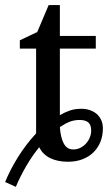

<svg xmlns="http://www.w3.org/2000/svg" viewBox="-51 -623 424 754"><path d="M307.1 -109.9Q307.1 -132.8 295.7 -142.3Q284.2 -151.9 262.2 -151.9Q240.2 -151.9 222.4 -144.8Q204.6 -137.7 184.1 -124Q187 -82.5 199.5 -59.3Q211.9 -36.1 236.8 -36.1Q252.4 -36.1 265.4 -43Q278.3 -49.8 287.6 -60.3Q296.9 -70.8 302 -84Q307.1 -97.2 307.1 -109.9ZM353 -119.1Q353 -90.3 343.5 -66.4Q334 -42.5 316.2 -24.9Q298.3 -7.3 272.9 2.4Q247.6 12.2 215.8 12.2Q175.3 12.2 146.2 -2Q117.2 -16.1 103 -44.9Q73.7 -8.8 50.3 32Q26.9 72.8 11.2 110.8L-30.8 91.8Q-22 69.8 -9.5 45.4Q2.9 21 18.3 -3.9Q33.7 -28.8 52 -53Q70.3 -77.1 90.8 -99.1V-432.1H26.9V-464.8L95.2 -497.1L140.1 -603H184.1V-481.9H325.2V-432.1H184.1V-170.9Q205.6 -183.1 224.9 -189.5Q244.1 -195.8 269 -195.8Q286.1 -195.8 301.5 -190.7Q316.9 -185.5 328.4 -175.8Q339.8 -166 346.4 -151.6Q353 -137.2 353 -119.1Z"/></svg>

Font: Charis SIL
Style: Regular
Weight: 400
Foundry: SIL International
Version: Version 4.112